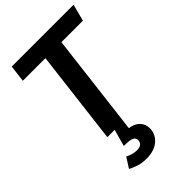

<svg xmlns="http://www.w3.org/2000/svg" viewBox="-278 -783 1129 1129"><g transform="rotate(-45 286.0 -219.0)"><path d="M230 178Q278 178 278 139Q278 122 261 113.5Q244 105 194 105L223 0H162L233 -586H45L58 -691H572L545 -586H366L289 52Q330 57 353 81Q376 105 376 140Q376 188 338.5 220.5Q301 253 235 253Q202 253 171 243.5Q140 234 120 222L160 159Q175 167 194 172.5Q213 178 230 178Z"/></g></svg>

Font: Xgbmvzvtohvqztyvzapvmeyoton
Style: Regular
Weight: 500
Italic angle: -8°
Designer: Carrois Corporate & Edenspiekermann
Foundry: Carrois Corporate GbR & Edenspiekermann AG
Version: Version 2.001